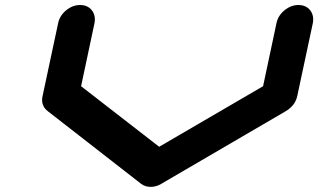

<svg xmlns="http://www.w3.org/2000/svg" viewBox="-20 -728 1240 748"><path d="M1198.7 -637.7 1138.2 -354.5Q1130.4 -317.4 1094.2 -295.4L608.9 -12.2V-11.7H608.4Q588.9 0 566.9 0Q544.9 0 529.3 -12.2L165.5 -295.4Q144 -312.5 144 -338.9Q144 -346.2 146 -354.5L206.5 -637.7Q212.4 -667 237.5 -687.7Q262.7 -708.5 292 -708.5Q321.3 -708.5 337.9 -688Q349.6 -672.4 349.6 -652.8Q349.6 -645.5 348.1 -637.7L295.9 -392.1L600.1 -156.2L1004.9 -392.1L1057.1 -637.7Q1063 -667 1088.1 -687.7Q1113.3 -708.5 1142.6 -708.5Q1171.9 -708.5 1188.5 -688Q1200.2 -672.4 1200.2 -652.8Q1200.2 -645.5 1198.7 -637.7Z"/></svg>

Font: Robtronika
Style: Italic
Weight: 400
Italic angle: -12°
Designer: GGBot
Version: 1.00